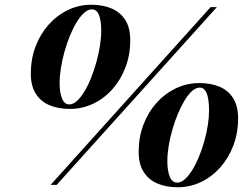

<svg xmlns="http://www.w3.org/2000/svg" viewBox="-20 -780 1040 810"><path d="M193.5 0 868.5 -750H895L219 0ZM275 -320.5Q225.5 -320.5 188.5 -336.2Q151.5 -352 130.8 -385Q110 -418 110 -469.5Q110 -531 130 -583.8Q150 -636.5 185.2 -676Q220.5 -715.5 266.8 -737.8Q313 -760 365 -760Q414.5 -760 451.5 -744Q488.5 -728 509 -695Q529.5 -662 529.5 -610.5Q529.5 -549 509.5 -496.2Q489.5 -443.5 454.5 -404Q419.5 -364.5 373.2 -342.5Q327 -320.5 275 -320.5ZM272.5 -339.5Q288.5 -339.5 304.8 -354.2Q321 -369 336.2 -394.2Q351.5 -419.5 364.2 -451.5Q377 -483.5 386.8 -518.5Q396.5 -553.5 401.8 -587.8Q407 -622 407 -651.5Q407 -691.5 397.8 -716Q388.5 -740.5 367.5 -740.5Q351.5 -740.5 335 -725.8Q318.5 -711 303.2 -686Q288 -661 275 -629.2Q262 -597.5 252.2 -562.5Q242.5 -527.5 237 -493.5Q231.5 -459.5 231.5 -430Q231.5 -390 241.5 -364.8Q251.5 -339.5 272.5 -339.5ZM730 10Q680.5 10 643.5 -6Q606.5 -22 585.8 -55Q565 -88 565 -139.5Q565 -201 585 -253.8Q605 -306.5 640.5 -346Q676 -385.5 722.2 -407.5Q768.5 -429.5 820.5 -429.5Q870 -429.5 907 -413.8Q944 -398 964.2 -365Q984.5 -332 984.5 -280.5Q984.5 -219 964.5 -166.2Q944.5 -113.5 909.5 -74Q874.5 -34.5 828.2 -12.2Q782 10 730 10ZM727.5 -9.5Q743.5 -9.5 759.8 -23.8Q776 -38 791.2 -62.8Q806.5 -87.5 819.2 -118.5Q832 -149.5 841.8 -184Q851.5 -218.5 856.8 -252.2Q862 -286 862 -315Q862 -342 858.2 -363.5Q854.5 -385 845.8 -397.8Q837 -410.5 823 -410.5Q806.5 -410.5 790 -395.8Q773.5 -381 758.5 -356Q743.5 -331 730.2 -299.2Q717 -267.5 707 -232.5Q697 -197.5 691.5 -163.5Q686 -129.5 686 -100Q686 -60 696.2 -34.8Q706.5 -9.5 727.5 -9.5Z"/></svg>

Font: Bodoni Moda 11pt SemiBold
Style: Italic
Weight: 600
Italic angle: -13°
Designer: Owen Earl
Foundry: indestructible type
Version: Version 2.004